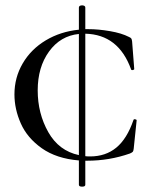

<svg xmlns="http://www.w3.org/2000/svg" viewBox="-20 -589 575 718"><path d="M491 -139 480 -33Q479 -25 477 -22Q475 -19 466 -15Q389 12 306 12H299V102Q299 109 287 109Q275 109 275 102V11Q191 4 136.5 -34.5Q82 -73 58 -127Q34 -181 34 -236Q34 -299 65 -352Q96 -405 151 -438Q206 -471 275 -478V-561Q275 -565 278.5 -567Q282 -569 287 -569Q292 -569 295.5 -567Q299 -565 299 -561V-480H310Q348 -480 391.5 -472.5Q435 -465 462 -451Q469 -448 471 -445Q473 -442 474 -434L482 -331Q482 -328 476.5 -327Q471 -326 470 -330Q423 -460 299 -463V-5Q305 -4 317 -4Q375 -4 415 -37Q455 -70 479 -140Q480 -144 485.5 -143Q491 -142 491 -139ZM275 -9V-462Q206 -455 163.5 -396.5Q121 -338 121 -251Q121 -165 160.5 -95Q200 -25 275 -9Z"/></svg>

Font: Cormorant Upright Medium
Style: Regular
Weight: 500
Designer: Christian Thalmann (Catharsis Fonts)
Foundry: Catharsis Fonts
Version: Version 3.302